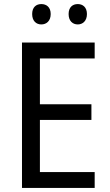

<svg xmlns="http://www.w3.org/2000/svg" viewBox="-20 -989 540 943"><path d="M138 -920C138 -886 158 -869 183 -869C208 -869 229 -886 229 -920C229 -954 208 -969 183 -969C158 -969 138 -954 138 -920ZM317 -920C317 -886 337 -869 362 -869C386 -869 407 -886 407 -920C407 -954 386 -969 362 -969C337 -969 317 -954 317 -920ZM445 -66V-144H176V-400H429V-477H176V-702H445V-780H88V-66Z"/></svg>

Font: Noto Sans Malayalam UI SemiCondensed
Style: Regular
Weight: 400
Width: 4
Designer: Jelle Bosma - Monotype Design Team
Foundry: Monotype Imaging Inc.
Version: Version 2.104